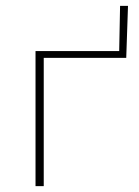

<svg xmlns="http://www.w3.org/2000/svg" viewBox="-20 -634 474 654"><path d="M416 -614 410 -437H129V0H101V-460H386L389 -614Z"/></svg>

Font: Ysabeau SC Extralight
Style: Regular
Weight: 200
Designer: Christian Thalmann (Catharsis Fonts)
Version: Version 0.003